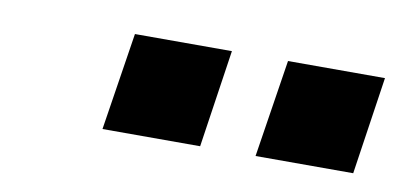

<svg xmlns="http://www.w3.org/2000/svg" viewBox="-32 -799 570 273"><g transform="rotate(10 253.5 -662.5)"><path d="M345 -592 367 -733H507L486 -592ZM124 -592 146 -733H286L265 -592Z"/></g></svg>

Font: Nunito Sans 8pt ExtraBold
Style: Italic
Weight: 800
Italic angle: -9°
Version: Version 3.101;gftools[0.9.27]